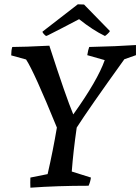

<svg xmlns="http://www.w3.org/2000/svg" viewBox="-20 -863 651 891"><path d="M467 -696Q411 -723 347 -774Q258 -727 202 -699L194 -696Q190 -698 183.5 -705Q177 -712 177 -716L341 -843Q361 -843 370 -842L490 -719Q489 -715 480 -706.5Q471 -698 467 -696ZM121 8Q120 -16 121 -39L201 -55Q226 -164 244 -271Q138 -531 101 -587L32 -606Q32 -630 37 -645Q89 -645 209 -651Q286 -413 320 -332Q433 -490 466 -584L385 -607Q389 -632 394 -645Q524 -648 611 -654V-607L557 -588Q393 -360 336 -271Q320 -160 313 -67L402 -39Q399 -18 391 -1Q245 -1 121 8Z"/></svg>

Font: Albura Medium
Style: Italic
Weight: 462
Italic angle: -7°
Designer: Mercedes Jáuregui
Foundry: Omnibus-Type Team
Version: Version 1.000